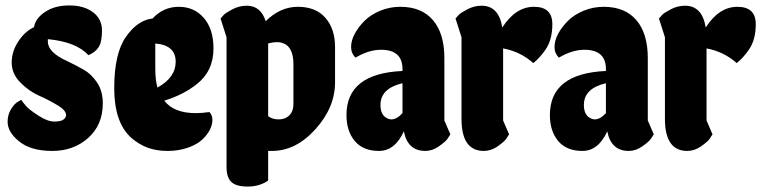

<svg xmlns="http://www.w3.org/2000/svg" viewBox="-20 -555 2815 706"><path d="M156 -402Q156 -362 228 -330Q257 -316 286.5 -299.5Q316 -283 337 -251.5Q358 -220 358 -175Q358 -96 304.5 -48Q251 0 172.5 0Q94 0 51 -34.5Q8 -69 8 -107Q8 -133 20.5 -153.5Q33 -174 46 -181L58 -188Q64 -179 75.5 -165.5Q87 -152 121 -130Q155 -108 179.5 -108Q204 -108 213.5 -115.5Q223 -123 223 -132Q223 -149 191.5 -168Q160 -187 123 -203.5Q86 -220 54.5 -252Q23 -284 23 -325Q23 -366 47.5 -403Q72 -440 105 -455Q110 -487 145.5 -511Q181 -535 235 -535Q289 -535 322 -510Q355 -485 355 -443Q355 -401 343 -382Q331 -363 305 -352Q261 -401 156 -411Z M463 -48Q400 -104 400 -231Q400 -358 443 -419.5Q486 -481 541 -487Q581 -530 637.5 -530Q694 -530 729.5 -489Q765 -448 765 -377Q765 -294 704 -246Q654 -206 584 -185Q619 -139 700 -139Q723 -139 750 -143Q761 -132 761 -114Q761 -96 751.5 -77.5Q742 -59 723.5 -41.5Q705 -24 671 -12Q637 0 596.5 0Q556 0 524 -11.5Q492 -23 463 -48ZM551 -395V-305Q551 -260 559 -233Q626 -270 626 -328Q626 -389 551 -395Z M966 109Q934 131 891 131Q848 131 830.5 114Q813 97 813 59V-418L791 -487Q795 -492 802.5 -500Q810 -508 835 -521Q860 -534 887 -534Q939 -534 957 -477Q1010 -530 1075.5 -530Q1141 -530 1176.5 -489.5Q1212 -449 1212 -382V-252Q1212 -160 1140 -80Q1068 0 980 0H966ZM966 -128Q981 -116 1005 -116Q1029 -116 1044 -131Q1059 -146 1059 -173V-318Q1059 -371 1033 -390Q1017 -400 1000 -400Q983 -400 966 -395Z M1460 -301Q1460 -372 1381 -372Q1336 -372 1287 -343Q1271 -359 1271 -382.5Q1271 -406 1284.5 -431Q1298 -456 1320.5 -478.5Q1343 -501 1378 -515.5Q1413 -530 1452 -530Q1530 -530 1572 -481Q1614 -432 1614 -341V-112L1636 -61Q1632 -54 1625 -44Q1618 -34 1594 -17Q1570 0 1544 0Q1479 0 1465 -72Q1432 0 1373.5 0Q1315 0 1284.5 -36.5Q1254 -73 1254 -132Q1254 -285 1460 -294ZM1406 -119Q1412 -116 1419 -116Q1439 -116 1460 -139V-249Q1379 -230 1379 -169Q1379 -130 1406 -119Z M1677 -118V-418L1655 -487Q1659 -492 1666.5 -500Q1674 -508 1699 -521Q1724 -534 1751 -534Q1814 -534 1827 -454Q1876 -530 1943.5 -530Q2011 -530 2011 -466Q2011 -410 1987 -374Q1965 -342 1941 -323Q1894 -365 1830 -377V-112L1852 -61Q1848 -54 1841 -44Q1834 -34 1810 -17Q1786 0 1759 0Q1677 0 1677 -118Z M2208 -301Q2208 -372 2129 -372Q2084 -372 2035 -343Q2019 -359 2019 -382.5Q2019 -406 2032.5 -431Q2046 -456 2068.5 -478.5Q2091 -501 2126 -515.5Q2161 -530 2200 -530Q2278 -530 2320 -481Q2362 -432 2362 -341V-112L2384 -61Q2380 -54 2373 -44Q2366 -34 2342 -17Q2318 0 2292 0Q2227 0 2213 -72Q2180 0 2121.5 0Q2063 0 2032.5 -36.5Q2002 -73 2002 -132Q2002 -285 2208 -294ZM2154 -119Q2160 -116 2167 -116Q2187 -116 2208 -139V-249Q2127 -230 2127 -169Q2127 -130 2154 -119Z M2425 -118V-418L2403 -487Q2407 -492 2414.5 -500Q2422 -508 2447 -521Q2472 -534 2499 -534Q2562 -534 2575 -454Q2624 -530 2691.5 -530Q2759 -530 2759 -466Q2759 -410 2735 -374Q2713 -342 2689 -323Q2642 -365 2578 -377V-112L2600 -61Q2596 -54 2589 -44Q2582 -34 2558 -17Q2534 0 2507 0Q2425 0 2425 -118Z"/></svg>

Font: Chela One Cyrilic
Style: Regular
Weight: 400
Designer: Miguel Hernandez
Foundry: LatinoType
Version: Version 1.001